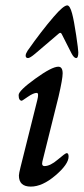

<svg xmlns="http://www.w3.org/2000/svg" viewBox="-20 -677 310 711"><path d="M198 -553 110 -478Q91 -462 84 -462Q75 -462 75 -471Q75 -478 82 -489Q134 -563 179 -615Q215 -657 229 -657Q239 -657 247 -627Q254 -601 262 -547Q270 -493 270 -483Q270 -462 262 -462Q254 -462 245 -479L209 -550Q205 -559 198 -553ZM196 -430Q212 -430 212 -405Q212 -385 197 -320L137 -79Q133 -62 145 -62Q166 -62 194 -86Q222 -110 227 -110Q234 -110 234 -97Q234 -69 185.5 -27.5Q137 14 94 14Q50 14 50 -27Q50 -34 56 -58L118 -306Q125 -333 116 -333Q104 -333 83 -318.5Q62 -304 61 -304Q49 -304 49 -325Q49 -341 110.5 -385.5Q172 -430 196 -430Z"/></svg>

Font: EB Garamond 08
Style: Italic
Weight: 400
Italic angle: -14°
Version: Version 0.016